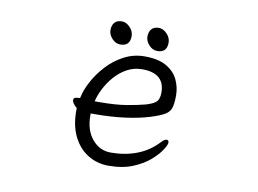

<svg xmlns="http://www.w3.org/2000/svg" viewBox="-71 -726 1142 849"><g transform="rotate(10 500.0 -301.5)"><path d="M588 -519Q566 -519 550 -537Q534 -555 534 -574Q534 -596 545 -608.5Q556 -621 578 -621Q597 -621 614 -603.5Q631 -586 631 -564Q631 -519 588 -519ZM422 -519Q400 -519 384 -537Q368 -555 368 -574Q368 -596 379 -608.5Q390 -621 412 -621Q431 -621 448 -603.5Q465 -586 465 -564Q465 -519 422 -519ZM346 -196V-186Q346 -121 379.5 -81Q413 -41 463 -41Q527 -41 580.5 -61.5Q634 -82 674 -125Q681 -133 687 -136.5Q693 -140 697 -140Q707 -140 707 -128Q707 -119 692.5 -96Q678 -73 648 -46.5Q618 -20 572 -1Q526 18 463 18Q412 18 370.5 -7.5Q329 -33 305 -81Q281 -129 281 -195V-209Q272 -216 265.5 -225Q259 -234 259 -241Q259 -254 278 -254Q279 -254 283 -254.5Q287 -255 288 -255Q295 -291 316.5 -331Q338 -371 371 -406.5Q404 -442 446.5 -464Q489 -486 538 -486Q600 -486 636.5 -464.5Q673 -443 688.5 -409.5Q704 -376 704 -340Q704 -306 698.5 -286Q693 -266 673 -253.5Q653 -241 608 -227Q563 -213 500.5 -204.5Q438 -196 359 -196ZM374 -252Q448 -252 498 -260.5Q548 -269 581 -278Q617 -289 627.5 -302Q638 -315 638 -341Q638 -428 537 -428Q500 -428 469 -411Q438 -394 414.5 -367Q391 -340 375.5 -309.5Q360 -279 354 -252Z"/></g></svg>

Font: Moon Stars Kai T
Style: Regular
Weight: 400
Designer: GuiWonder
Version: Version 1.101